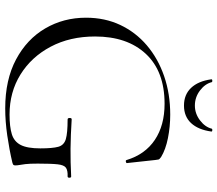

<svg xmlns="http://www.w3.org/2000/svg" viewBox="-70 -772 853 754"><g transform="rotate(90 357.0 -394.5)"><path d="M405 12Q292.8 12 213 -30.5Q133.3 -73 91.1 -145.1Q49 -217.1 49 -305.2Q49 -379.2 77.5 -439.7Q106 -500.2 157.5 -544.1Q209 -588 278.4 -612Q347.7 -636 429.6 -636Q477 -636 521.9 -627Q566.8 -618 596 -600.2Q605 -594 605.9 -589.9Q606.8 -585.8 607.8 -577.3L620 -465.3Q620 -463.2 614.6 -461.8Q609.2 -460.4 608 -464.4Q586 -537.2 528.9 -575.5Q471.8 -613.8 387 -613.8Q259.8 -613.8 191.3 -540.5Q122.8 -467.2 122.8 -340.8Q122.8 -242.2 162.9 -166.5Q203 -90.8 272.1 -47.9Q341.2 -5 429.2 -5Q477.6 -5 506.6 -14Q535.6 -23 548.9 -49Q562.2 -75 562.2 -126Q562.2 -174 555.9 -196.5Q549.6 -219 525.8 -226Q502.1 -233 448.8 -233Q442.8 -233 442.8 -241Q442.8 -249 447.8 -249Q511.2 -245 563.2 -244.5Q615.3 -244 672.4 -247Q677.4 -247 677.4 -240Q677.4 -233 672.4 -233Q649.1 -234 638.3 -226.5Q627.6 -219 624.8 -194Q622 -169 622 -116Q622 -83 624 -67Q626 -51 627.5 -43.5Q629 -36 629 -28Q629 -22 626.9 -20Q624.8 -18 617.8 -16Q566.8 -4 511.5 4Q456.2 12 405 12ZM394 -690Q351.2 -690 324.7 -717.8Q298.2 -745.6 291 -797Q290.2 -800.8 295.7 -801.2Q301.2 -801.6 302 -799.6Q308.4 -773 334.8 -752.9Q361.2 -732.8 394 -732.8Q425.6 -732.8 452.1 -752.9Q478.6 -773 485 -799.6Q485.8 -801.6 491.3 -801.2Q496.8 -800.8 496 -797Q488.8 -745.6 462.8 -717.8Q436.8 -690 394 -690Z"/></g></svg>

Font: Cormorant Light
Style: Regular
Weight: 300
Designer: Christian Thalmann (Catharsis Fonts)
Foundry: Catharsis Fonts
Version: Version 4.000